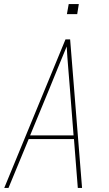

<svg xmlns="http://www.w3.org/2000/svg" viewBox="-20 -930 540 950"><path d="M1 0 304 -735H327L386 0H365L346 -242H122L22 0ZM344 -260 326 -490Q322 -542 317.5 -594.5Q313 -647 310 -700Q288 -647 266.5 -594.5Q245 -542 224 -490L129 -260ZM311 -860 320 -910H370L362 -860Z"/></svg>

Font: Iosevka SS04 Thin Oblique
Style: Regular
Weight: 100
Italic angle: -9°
Monospace: yes
Designer: Belleve Invis
Foundry: Belleve Invis
Version: Version 19.0.0; ttfautohint (v1.8.4)